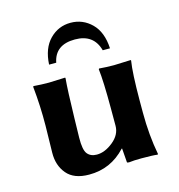

<svg xmlns="http://www.w3.org/2000/svg" viewBox="-101 -750 793 849"><g transform="rotate(-15 295.5 -325.0)"><path d="M372.1 -64Q303.2 10.3 204.1 9.8Q135.3 9.8 102.5 -29.1Q69.8 -67.9 70.8 -126L73.2 -249Q74.2 -338.9 64.9 -429.2L66.9 -432.1Q103 -429.2 137.2 -429.2L211.9 -432.1L212.9 -429.2Q208 -376 205.1 -249L203.1 -159.2Q202.1 -103 217 -85Q231.9 -66.9 259.8 -66.9Q296.9 -66.9 334.5 -97.4Q372.1 -127.9 372.1 -168.9V-249Q372.1 -373 365.2 -429.2L367.2 -432.1Q401.4 -429.2 435.1 -429.2L512.2 -432.1L513.2 -429.2Q504.4 -376 503.9 -249V-191.9Q503.9 -90.8 521 0L519 2.9Q499 0 445.3 0Q410.6 0 388.2 2.9Q379.4 2.9 378.9 0L374 -64ZM403.8 -505.9Q382.8 -584 296.9 -584Q206.1 -584 190.9 -505.9H158.2Q162.1 -580.1 201.7 -620.1Q241.2 -660.2 297.1 -660.2Q353 -660.2 393.1 -620.6Q433.1 -581.1 437 -505.9Z"/></g></svg>

Font: Linux Biolinum
Style: Bold
Weight: 700
Designer: Philipp H. Poll
Foundry: Philipp H. Poll
Version: Version 1.3.2 ; ttfautohint (v0.9)